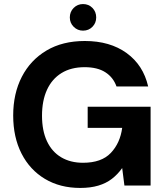

<svg xmlns="http://www.w3.org/2000/svg" viewBox="-20 -914 818 946"><path d="M375 12Q276 12 201.5 -32.5Q127 -77 86 -157.5Q45 -238 45 -345Q45 -453 87.5 -535.5Q130 -618 209 -665Q288 -712 398 -712Q522 -712 604 -652.5Q686 -593 710 -488H554Q538 -533 499 -558Q460 -583 397 -583Q330 -583 283 -554Q236 -525 211.5 -471.5Q187 -418 187 -344Q187 -270 211.5 -218Q236 -166 281.5 -139Q327 -112 389 -112Q480 -112 526 -160.5Q572 -209 582 -284H412V-388H722V0H593L582 -86Q560 -55 531.5 -33Q503 -11 464.5 0.5Q426 12 375 12ZM389 -763Q362 -763 343 -782Q324 -801 324 -828Q324 -856 343 -875Q362 -894 389 -894Q417 -894 435.5 -875Q454 -856 454 -828Q454 -801 435.5 -782Q417 -763 389 -763Z"/></svg>

Font: DM Sans 20pt ExtraBold
Style: Regular
Weight: 800
Version: Version 4.004;gftools[0.9.30]